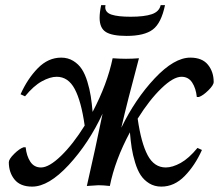

<svg xmlns="http://www.w3.org/2000/svg" viewBox="-20 -711 837 734"><path d="M734.9 -145.5 752 -137.7Q725.6 -78.6 686 -38.1Q646.5 2.4 596.7 2.4Q570.8 2.4 550.5 -10Q530.3 -22.5 517.8 -41.5Q505.4 -60.5 496.6 -89.4Q487.8 -118.2 483.6 -144.8Q479.5 -171.4 476.6 -205.1Q419.9 -99.6 399.9 0Q374 -2.9 356.4 -2.9L312 0Q344.7 -142.6 372.1 -276.4Q319.3 -163.1 242.7 -80.3Q166 2.4 103 2.4Q57.6 2.4 35.6 -24.7Q13.7 -51.8 13.7 -90.8Q13.7 -102.5 33.9 -122.6Q54.2 -142.6 69.8 -147.9H78.1Q81.5 -114.7 95.9 -92.8Q110.4 -70.8 136.7 -70.8Q167.5 -70.8 213.4 -115.2Q259.3 -159.7 303.7 -231Q290.5 -324.2 265.6 -370.8Q240.7 -417.5 196.8 -417.5Q171.4 -417.5 139.9 -400.1Q108.4 -382.8 75.7 -342.8L58.6 -350.6Q85 -409.7 124.5 -450.2Q164.1 -490.7 213.9 -490.7Q239.7 -490.7 260 -478.3Q280.3 -465.8 292.7 -446.8Q305.2 -427.7 314 -398.9Q322.8 -370.1 326.9 -343.5Q331.1 -316.9 334 -283.2Q390.1 -389.6 410.6 -488.3Q439 -486.3 461.9 -486.3Q485.8 -486.3 511.2 -488.3Q465.8 -319.3 443.8 -222.7Q497.1 -332.5 571.5 -411.6Q646 -490.7 707.5 -490.7Q752.9 -490.7 774.9 -463.6Q796.9 -436.5 796.9 -397.5Q796.9 -385.7 776.6 -365.7Q756.3 -345.7 740.7 -340.3H732.4Q729 -373.5 714.6 -395.5Q700.2 -417.5 673.8 -417.5Q642.6 -417.5 596.7 -373Q550.8 -328.6 506.3 -257.3Q519.5 -164.6 544.4 -117.7Q569.3 -70.8 613.8 -70.8Q639.2 -70.8 670.7 -88.1Q702.1 -105.5 734.9 -145.5ZM479.5 -647Q531.7 -647 560.3 -656.7Q588.9 -666.5 594.2 -691.4H610.8Q596.7 -623 564.5 -598.4Q532.2 -573.7 463.9 -573.7Q408.7 -573.7 384.8 -588.6Q360.8 -603.5 360.8 -643.1Q360.8 -663.6 366.7 -691.4H383.3Q382.3 -685.5 382.3 -683.6Q382.3 -663.1 406.7 -655Q431.2 -647 479.5 -647Z"/></svg>

Font: Flanker
Style: Italic
Weight: 400
Italic angle: -12°
Designer: Flanker
Version: Version 2.027